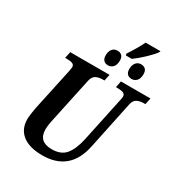

<svg xmlns="http://www.w3.org/2000/svg" viewBox="-237 -1185 1243 1345"><g transform="rotate(30 384.0 -513.0)"><path d="M93 -159Q93 -175 97 -203Q101 -231 105 -252L178 -593Q184 -623 184 -628Q184 -648 168 -655Q152 -662 120 -662H108L119 -714H437L426 -662H414Q379 -662 357 -650Q335 -638 327 -602L252 -250Q239 -194 239 -159Q239 -60 346 -60Q421 -60 458 -105.5Q495 -151 514 -239L590 -598Q595 -616 595 -628Q595 -648 578.5 -655Q562 -662 530 -662H519L529 -714H768L757 -662H745Q711 -662 688.5 -649.5Q666 -637 659 -600L579 -218Q532 10 310 10Q205 10 149 -34Q93 -78 93 -159ZM465 -902Q514 -976 543 -1036H663L660 -1027Q644 -1002 599.5 -959.5Q555 -917 516 -889H468ZM345 -819Q345 -851 360 -870Q375 -889 401 -889Q424 -889 437 -876Q450 -863 450 -837Q450 -801 433.5 -783.5Q417 -766 394 -766Q371 -766 358 -779.5Q345 -793 345 -819ZM536 -819Q536 -851 551.5 -870Q567 -889 592 -889Q615 -889 628 -876Q641 -863 641 -837Q641 -801 624.5 -783.5Q608 -766 585 -766Q562 -766 549 -779.5Q536 -793 536 -819Z"/></g></svg>

Font: Noto Serif Narrow
Style: Bold Italic
Weight: 700
Width: 4
Italic angle: -12°
Designer: Monotype Design Team
Foundry: Monotype Imaging Inc.
Version: Version 1.001